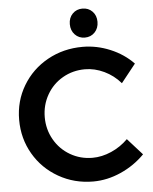

<svg xmlns="http://www.w3.org/2000/svg" viewBox="-61 -962 817 1022"><g transform="rotate(-5 348.0 -451.0)"><path d="M403 -589Q338 -589 284 -558Q230 -527 199 -472.5Q168 -418 168 -353Q168 -288 199 -233.5Q230 -179 284 -147.5Q338 -116 403 -116Q453 -116 503.5 -138Q554 -160 593 -199L672 -111Q617 -55 544 -22.5Q471 10 396 10Q295 10 211 -38Q127 -86 79 -168.5Q31 -251 31 -351Q31 -451 80 -533Q129 -615 213.5 -662Q298 -709 401 -709Q476 -709 548 -679Q620 -649 671 -596L593 -498Q556 -541 505.5 -565Q455 -589 403 -589ZM492 -835Q492 -801 471 -779Q450 -757 418 -757Q386 -757 365 -779Q344 -801 344 -835Q344 -869 365 -890.5Q386 -912 418 -912Q450 -912 471 -890.5Q492 -869 492 -835Z"/></g></svg>

Font: Gontserrat Medium
Style: Regular
Weight: 500
Designer: Julieta Ulanovsky
Foundry: Julieta Ulanovsky
Version: Version 6.001